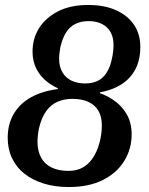

<svg xmlns="http://www.w3.org/2000/svg" viewBox="-20 -743 600 773"><path d="M256 -55Q288 -55 312 -68Q336 -81 353.5 -106.5Q371 -132 381 -170Q386 -189 388 -205.5Q390 -222 390 -238Q390 -273 376.5 -296.5Q363 -320 336.5 -332.5Q310 -345 272 -345Q238 -345 211 -333Q184 -321 165.5 -295Q147 -269 137 -227Q134 -212 132.5 -198Q131 -184 131 -172Q131 -135 145.5 -108.5Q160 -82 188 -68.5Q216 -55 256 -55ZM323 -407Q351 -407 372.5 -417Q394 -427 409 -450Q424 -473 431 -509Q434 -522 435.5 -536Q437 -550 437 -562Q437 -592 425.5 -613Q414 -634 391.5 -646Q369 -658 337 -658Q306 -658 283 -646.5Q260 -635 245.5 -611.5Q231 -588 223 -553Q221 -541 219.5 -529.5Q218 -518 218 -507Q218 -475 231 -452.5Q244 -430 267.5 -418.5Q291 -407 323 -407ZM257 10Q201 10 156 -4Q111 -18 78.5 -43.5Q46 -69 28.5 -106Q11 -143 11 -188Q11 -247 39 -290.5Q67 -334 119 -358.5Q171 -383 243 -387L210 -376L215 -395L242 -377Q202 -389 172.5 -411.5Q143 -434 127 -465Q111 -496 111 -535Q111 -588 137.5 -630Q164 -672 214 -697.5Q264 -723 335 -723Q401 -723 448 -701.5Q495 -680 520 -642.5Q545 -605 545 -554Q545 -511 531.5 -478Q518 -445 493 -422Q468 -399 433.5 -385.5Q399 -372 358 -368L385 -379L380 -360L357 -376Q402 -364 436.5 -340.5Q471 -317 490.5 -282.5Q510 -248 510 -202Q510 -144 480.5 -95.5Q451 -47 394.5 -18.5Q338 10 257 10Z"/></svg>

Font: Roboto Serif Medium
Style: Italic
Weight: 500
Italic angle: -10°
Designer: Greg Gazdowicz
Foundry: Commercial Type
Version: Version 1.008